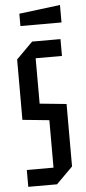

<svg xmlns="http://www.w3.org/2000/svg" viewBox="-59 -898 418 931"><g transform="rotate(-5 150.0 -432.5)"><path d="M40 0V-82H170V-313L40 -326V-620L120 -700H258V-618H130V-397L260 -384V-80L180 0ZM70 -780V-840L270 -865V-780Z"/></g></svg>

Font: Tektur Condensed
Style: Regular
Weight: 400
Width: 3
Designer: Adam Jagosz
Foundry: Adam Jagosz
Version: Version 1.005;gftools[0.9.30]